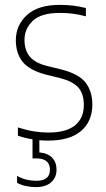

<svg xmlns="http://www.w3.org/2000/svg" viewBox="-20 -568 435 788"><path d="M178 9Q113 9 53.5 -11V-45Q90 -33.5 119.5 -28.8Q149 -24 179 -24Q251 -24 287.5 -53.2Q324 -82.5 324 -137Q324 -185 300.2 -210Q276.5 -235 226.5 -247.5L171.5 -261Q101 -279 73 -314.2Q45 -349.5 45 -402.5Q45 -464.5 90.5 -506.2Q136 -548 225.5 -548Q255 -548 281 -544.8Q307 -541.5 332.5 -535V-501Q302.5 -509 277.8 -512Q253 -515 225.5 -515Q149 -515 114.8 -482.8Q80.5 -450.5 80.5 -404Q80.5 -362 102.2 -335.8Q124 -309.5 174 -297L229.5 -283.5Q303.5 -265 331.2 -229Q359 -193 359 -139.5Q359 -70 312.8 -30.5Q266.5 9 178 9ZM126.5 200Q107 200 86 195.5Q65 191 50 182V154Q71 165.5 90.8 169.8Q110.5 174 129 174Q185 174 185 128.5Q185 82 128 82H113.5V-10H141.5V57.5Q176 60.5 194 79.2Q212 98 212 128.5Q212 161 189.5 180.5Q167 200 126.5 200Z"/></svg>

Font: Encode Sans Semi Condensed Thin
Style: Regular
Weight: 100
Width: 4
Designer: Multiple Designers
Foundry: Impallari Type
Version: Version 3.000; ttfautohint (v1.8.3) -l 8 -r 50 -G 200 -x 14 